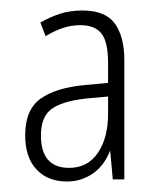

<svg xmlns="http://www.w3.org/2000/svg" viewBox="-20 -742 311 366"><path d="M137 -722Q181 -722 199 -697Q217 -672 217 -627V-400H195L190 -455Q178 -425 156 -410.5Q134 -396 108 -396Q71 -396 49.5 -419Q28 -442 28 -484Q28 -533 57.5 -554Q87 -575 143 -580L186 -584V-622Q186 -662 173.5 -678Q161 -694 133 -694Q115 -694 98 -688Q81 -682 67 -673L57 -699Q74 -709 93.5 -715.5Q113 -722 137 -722ZM153 -555Q105 -551 81.5 -536.5Q58 -522 58 -484Q58 -422 112 -422Q147 -422 166.5 -450.5Q186 -479 186 -525V-558Z"/></svg>

Font: Noto Sans Khmer UI ExtraCondensed ExtraLight
Style: Regular
Weight: 200
Width: 2
Designer: Danh Hong and the Monotype Design Team
Foundry: Monotype Imaging Inc.
Version: Version 2.002; ttfautohint (v1.8.4.7-5d5b)